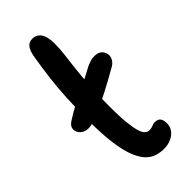

<svg xmlns="http://www.w3.org/2000/svg" viewBox="-246 -807 865 865"><g transform="rotate(-45 186.5 -374.5)"><path d="M60 -295Q37 -295 22 -308.5Q7 -322 7 -340.5Q7 -359 28 -373Q65 -397 97 -413Q129 -429 163 -445Q197 -461 237 -483Q262 -497 277.5 -502Q293 -507 308 -507Q330 -507 342 -497Q354 -487 357.5 -472Q361 -457 354 -442.5Q347 -428 331 -418Q266 -381 227 -361Q188 -341 165.5 -331Q143 -321 127 -313Q108 -305 91 -300Q74 -295 60 -295ZM235 11Q213 11 191 4.5Q169 -2 150 -20.5Q131 -39 116 -75Q101 -111 92.5 -170Q84 -229 84 -317Q84 -398 87.5 -462.5Q91 -527 98 -583Q105 -639 114 -693Q120 -730 132.5 -745Q145 -760 165 -760Q192 -760 207 -739Q222 -718 222 -671Q222 -642 218 -608.5Q214 -575 209 -532.5Q204 -490 200 -432.5Q196 -375 196 -297Q196 -236 200 -196.5Q204 -157 210.5 -135Q217 -113 226.5 -104Q236 -95 246 -95Q258 -95 265.5 -97.5Q273 -100 278 -102Q283 -104 289 -104Q311 -104 318.5 -92Q326 -80 326 -62Q326 -40 313.5 -23.5Q301 -7 280.5 2Q260 11 235 11Z"/></g></svg>

Font: Shantell Sans Medium
Style: Regular
Weight: 500
Designer: Stephen Nixon, Anya Danilova, Shantell Martin
Foundry: Arrow Type
Version: Version 1.011;[c5ecc13dd]